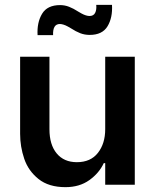

<svg xmlns="http://www.w3.org/2000/svg" viewBox="-20 -762 635 792"><path d="M536 0H414V-89H408Q389 -48 348.5 -19Q308 10 250 10Q181 10 139 -23.5Q97 -57 80 -107Q63 -157 63 -210V-528H184V-229Q184 -165 214 -129Q244 -93 297 -93Q354 -93 384 -131.5Q414 -170 414 -229V-528H536ZM228 -741Q247 -741 265 -734Q283 -727 303 -714Q306 -712 316 -706.5Q326 -701 334.5 -698.5Q343 -696 349 -696Q366 -696 372.5 -709Q379 -722 377 -742H442Q445 -689 423.5 -653.5Q402 -618 350 -618Q329 -618 311 -625Q293 -632 273 -645Q270 -647 260 -652.5Q250 -658 241.5 -660.5Q233 -663 227 -663Q197 -663 199 -617H135Q132 -669 153.5 -705Q175 -741 228 -741Z"/></svg>

Font: Be Vietnam SemiBold
Style: Regular
Weight: 600
Designer: Gabriel Lam
Foundry: TypeRant
Version: Version 4.000